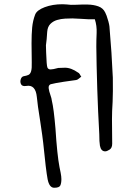

<svg xmlns="http://www.w3.org/2000/svg" viewBox="-20 -746 636 907"><path d="M236 141Q213 141 205 101Q197 59 184 -72Q182 -93 170 -173Q157 -253 154 -288Q148 -348 104 -340Q85 -337 79.5 -348Q74 -359 78 -371.5Q82 -384 92 -386Q105 -388 114 -392Q123 -396 127 -409.5Q131 -423 130 -453L129 -541Q129 -585 132 -616.5Q135 -648 146 -677Q154 -698 191 -712Q228 -726 275 -726Q289 -726 295 -725Q313 -722 339.5 -723.5Q366 -725 394 -724.5Q422 -724 444.5 -716Q467 -708 477 -687Q479 -684 483.5 -672Q488 -660 492 -645Q496 -630 497 -621Q508 -495 513 -379Q514 -310 512 -265Q509 -220 509 -183L510 -67Q510 -47 497.5 -39Q485 -31 477 -31Q457 -31 452 -58Q449 -75 449 -112Q449 -112 447.5 -142Q446 -172 443.5 -220.5Q441 -269 439.5 -325Q438 -381 436.5 -434Q435 -487 435 -526Q435 -557 436.5 -590.5Q438 -624 428 -655Q399 -654 364 -657Q329 -659 322 -659Q307 -659 287.5 -658Q268 -657 249.5 -651.5Q231 -646 218 -633Q205 -620 203 -596Q201 -559 197 -532L198 -497Q200 -436 204 -427Q208 -418 219 -418Q230 -418 255 -425L285 -426Q315 -427 349 -403Q353 -402 357 -395Q361 -387 364 -384Q360 -381 353 -375Q346 -369 340 -368L283 -360Q242 -354 219 -348Q208 -343 210 -328.5Q212 -314 218 -297.5Q224 -281 225 -270Q234 -234 242 -139Q250 -14 261 43Q263 52 266.5 70Q270 88 270 100Q270 119 265 130Q260 141 236 141Z"/></svg>

Font: Mynerve
Style: Regular
Weight: 400
Designer: Carolina Short
Foundry: Carolina Short
Version: Version 1.000; ttfautohint (v1.8.4.7-5d5b)